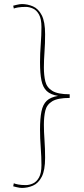

<svg xmlns="http://www.w3.org/2000/svg" viewBox="-20 -772 411 945"><path d="M323 -308V-290Q264 -290 237 -273.5Q210 -257 203 -227.5Q196 -198 196 -158Q196 -124 199 -82.5Q202 -41 202 5Q202 66 185.5 98Q169 130 142.5 141.5Q116 153 88 153Q77 153 61 149Q45 145 45 145L48 130Q54 133 69.5 136Q85 139 107 139Q124 139 142 131Q160 123 172 101.5Q184 80 184 41Q184 0 180.5 -45.5Q177 -91 177 -134Q177 -189 184 -223.5Q191 -258 210 -276Q229 -294 266 -300Q229 -306 210 -324Q191 -342 184 -376Q177 -410 177 -465Q177 -508 180.5 -553Q184 -598 184 -639Q184 -679 172 -700.5Q160 -722 142 -730Q124 -738 107 -738Q85 -738 69.5 -735.5Q54 -733 48 -730L45 -744Q45 -744 61 -748Q77 -752 88 -752Q116 -752 142.5 -740.5Q169 -729 185.5 -697Q202 -665 202 -604Q202 -558 199 -516.5Q196 -475 196 -440Q196 -401 203 -371.5Q210 -342 237 -325Q264 -308 323 -308Z"/></svg>

Font: Lil Grotesk Thin
Style: Regular
Weight: 100
Designer: Bastien Sozeau
Foundry: NBR — Bastien Sozeau
Version: Version 3.003; ttfautohint (v1.8.4.7-5d5b);gftools[0.9.33]